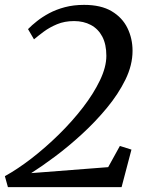

<svg xmlns="http://www.w3.org/2000/svg" viewBox="-25 -768 614 788"><path d="M7.5 0 -5 -45Q47.5 -74 104.8 -118.2Q162 -162.5 216.5 -216Q271 -269.5 315 -326.5Q359 -383.5 385.2 -438.2Q411.5 -493 411.5 -539Q411.5 -586 394.8 -617.8Q378 -649.5 348 -665.5Q318 -681.5 279 -681.5Q240 -681.5 209 -668.5Q178 -655.5 154.5 -638Q131 -620.5 114.5 -606.5L90 -648.5Q105 -664 126.8 -681.2Q148.5 -698.5 177 -713.8Q205.5 -729 241.2 -738.5Q277 -748 320 -748Q389.5 -748 433.2 -722Q477 -696 498 -653Q519 -610 519 -559.5Q519 -501 489.8 -441.2Q460.5 -381.5 413.2 -324.5Q366 -267.5 310.2 -216.5Q254.5 -165.5 199.8 -124.8Q145 -84 103 -57.5L419 -82L467 -169L514.5 -154L474 0Z"/></svg>

Font: Merriweather 20pt
Style: Italic
Weight: 400
Italic angle: -7.8°
Version: Version 2.101